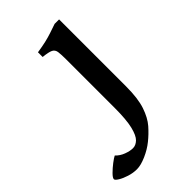

<svg xmlns="http://www.w3.org/2000/svg" viewBox="-350 -538 847 847"><g transform="rotate(-45 74.0 -114.0)"><path d="M-26.4 241.7Q-50.3 241.7 -74.2 234.1Q-98.1 226.6 -114 216.8Q-129.9 207 -129.9 200.7Q-129.9 192.4 -114.7 177.2Q-99.6 162.1 -81.1 147.9Q-62.5 133.8 -53.2 129.4Q-37.1 146.5 -14.2 155Q8.8 163.6 26.9 163.6Q44.4 163.6 60.1 148.7Q75.7 133.8 85.4 94Q95.2 54.2 95.2 -21V-319.8Q95.2 -353.5 92.8 -369.9Q90.3 -386.2 76.9 -392.8Q63.5 -399.4 29.3 -402.8V-432.1Q61.5 -437 83.7 -442.1Q106 -447.3 126 -453.9Q146 -460.4 169.9 -468.8H197.8V-50.8Q197.8 23.9 182.4 69.3Q167 114.7 143.1 142.1Q119.1 169.4 92.8 190.4Q66.9 211.4 32.5 226.6Q-2 241.7 -26.4 241.7Z"/></g></svg>

Font: David Libre Medium
Style: Regular
Weight: 500
Designer: Ismar David, J. Victor Gaultney, Annie Olsen and Meir Sadan
Foundry: Monotype Imaging Inc. & SIL International
Version: Version 1.100; ttfautohint (v1.8.4.7-5d5b)